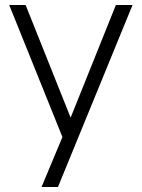

<svg xmlns="http://www.w3.org/2000/svg" viewBox="-20 -552 570 772"><path d="M231 -1 17 -532H83L264 -79L446 -532H513L213 200H147Z"/></svg>

Font: Eudoxus Sans Light
Style: Regular
Weight: 300
Designer: Stijn de Vries
Foundry: tokotype
Version: Version 2.005